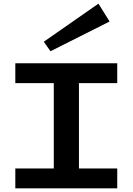

<svg xmlns="http://www.w3.org/2000/svg" viewBox="-20 -1033 727 1053"><path d="M275 -64V-620H413V-64ZM64 0V-109H623V0ZM64 -577V-686H623V-577ZM257 -752 220 -804 520 -1013 581 -915Z"/></svg>

Font: BioRhyme Expanded SemiBold
Style: Regular
Weight: 600
Width: 7
Designer: Aoife Mooney
Foundry: Aoife Mooney Type
Version: Version 1.600;gftools[0.9.33]